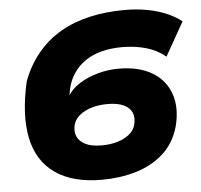

<svg xmlns="http://www.w3.org/2000/svg" viewBox="-52 -770 873 835"><g transform="rotate(-5 384.5 -352.5)"><path d="M360 11Q233 11 156.5 -42.5Q80 -96 59 -197.5Q38 -299 71 -444Q97 -513 140 -565Q183 -617 241 -650.5Q299 -684 370 -700Q441 -716 522 -716Q574 -716 620 -707.5Q666 -699 703.5 -683Q741 -667 769 -645L686 -498Q650 -528 602 -542Q554 -556 497 -556Q448 -556 407.5 -545.5Q367 -535 336 -514Q305 -493 284 -461.5Q263 -430 255 -391L250 -362L247 -361Q266 -394 301.5 -416.5Q337 -439 382 -451.5Q427 -464 473 -464Q562 -464 619.5 -429.5Q677 -395 698.5 -333.5Q720 -272 699 -191Q678 -118 627 -73.5Q576 -29 507 -9Q438 11 360 11ZM372 -138Q411 -138 441.5 -147.5Q472 -157 492.5 -173.5Q513 -190 520 -214Q528 -246 518.5 -268Q509 -290 482.5 -302.5Q456 -315 413 -315Q373 -315 342.5 -305.5Q312 -296 291.5 -280Q271 -264 263 -240Q255 -209 265 -186.5Q275 -164 301.5 -151Q328 -138 372 -138Z"/></g></svg>

Font: Nunito Sans 7pt Expanded Black
Style: Italic
Weight: 900
Width: 7
Italic angle: -9°
Designer: Vernon Adams
Foundry: Vernon Adams
Version: Version 3.101;gftools[0.9.27]